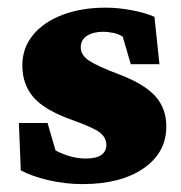

<svg xmlns="http://www.w3.org/2000/svg" viewBox="-20 -463 464 491"><path d="M191.4 7.8Q147.5 7.8 105 -2Q62.5 -11.7 33.2 -27.3L28.3 -148.4H101.6L122.1 -78.1Q162.1 -57.6 199.2 -57.6Q226.6 -57.6 239.3 -66.9Q252 -76.2 252 -91.8Q252 -111.3 235.4 -124Q218.8 -136.7 167 -155.3Q94.7 -180.7 65.9 -213.9Q37.1 -247.1 37.1 -295.9Q37.1 -339.8 64 -373Q90.8 -406.2 139.2 -424.8Q187.5 -443.4 250 -443.4Q284.2 -443.4 318.8 -436.5Q353.5 -429.7 375 -419.9L387.7 -298.8H314.5L293.9 -369.1Q284.2 -376 269.5 -378.9Q254.9 -381.8 244.1 -381.8Q218.8 -381.8 202.6 -371.6Q186.5 -361.3 186.5 -341.8Q186.5 -322.3 207.5 -308.1Q228.5 -293.9 285.2 -272.5Q349.6 -248 377.4 -216.8Q405.3 -185.5 405.3 -139.6Q405.3 -72.3 346.7 -32.2Q288.1 7.8 191.4 7.8Z"/></svg>

Font: Crimson Pro Black
Style: Regular
Weight: 900
Designer: Jacques Le Bailly
Foundry: Baron von Fonthausen
Version: Version 1.003